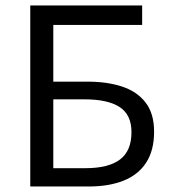

<svg xmlns="http://www.w3.org/2000/svg" viewBox="-20 -676 620 696"><path d="M89.7 0V-656.3H495.3V-585.6H173.2V-380H298.5Q368.4 -380 422.6 -362.2Q476.8 -344.4 507.7 -304.4Q538.6 -264.4 538.6 -198.6Q538.6 -130.5 509.8 -86.4Q481 -42.3 427.8 -21.1Q374.6 0 302.5 0ZM173.2 -66.3H289Q373.2 -66.3 414.9 -97.7Q456.6 -129.2 456.6 -196.6Q456.6 -260.3 413.5 -288.1Q370.5 -315.9 286.5 -315.9H173.2Z"/></svg>

Font: Source Sans Variable
Style: Regular
Weight: 200
Designer: Paul D. Hunt
Foundry: Adobe Systems Incorporated
Version: Version 3.006;hotconv 1.0.111;makeotfexe 2.5.65597